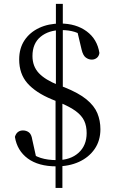

<svg xmlns="http://www.w3.org/2000/svg" viewBox="-20 -838 590 984"><path d="M269.5 14.6Q177.1 14.6 122.4 -25.7Q67.7 -66 56.4 -136.5Q61.5 -153.8 72.3 -161.6Q83 -169.5 97.3 -169.5Q115.2 -169.5 128.3 -159.5Q141.3 -149.5 145.3 -122.6L168 -20.3L115.4 -69.3Q153.2 -40 188.6 -28.7Q224 -17.4 272.1 -17.4Q341 -17.4 382.6 -54.9Q424.1 -92.4 424.1 -155.8Q424.1 -192.1 411.7 -218.7Q399.3 -245.4 369.1 -268Q338.9 -290.5 284.6 -313.1L245.2 -329.1Q163.1 -363.2 120.7 -411.2Q78.3 -459.3 78.3 -533.2Q78.3 -590.4 105.6 -631.5Q132.9 -672.5 180.9 -695Q228.8 -717.4 289.6 -717.4Q369.7 -717.4 424 -677.5Q478.4 -637.6 489.5 -566.4Q486.9 -549.6 475.9 -541.1Q464.9 -532.5 450.5 -532.5Q434.1 -532.5 419.8 -543Q405.5 -553.5 398.3 -583.5L374.4 -684.2L430.5 -636.1Q394.2 -664.8 363.5 -674.3Q332.7 -683.8 295.7 -683.8Q229.5 -683.8 187.9 -649.5Q146.4 -615.2 146.4 -550.9Q146.4 -498.1 179.1 -463.3Q211.7 -428.5 280.1 -401.7L309.3 -391.1Q382.6 -361.9 423 -328.8Q463.3 -295.7 479 -257.7Q494.6 -219.8 494.6 -175.8Q494.6 -117.2 465 -74.3Q435.3 -31.5 384.7 -8.4Q334.1 14.6 269.5 14.6ZM264.7 125.3V-355.5H299.8V125.3ZM266.5 -355.5V-818.3H301.9V-355.5Z"/></svg>

Font: Noto Serif JP
Style: Regular
Weight: 200
Designer: Ryoko NISHIZUKA 西塚涼子 (kana & ideographs); Frank Grießhammer (Latin, Greek & Cyrillic); Wenlong ZHANG 张文龙 (bopomofo); San
Foundry: Adobe
Version: Version 2.001;hotconv 1.1.0;makeotfexe 2.6.0